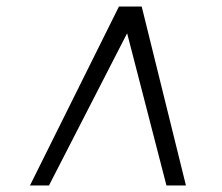

<svg xmlns="http://www.w3.org/2000/svg" viewBox="-20 -768 678 586"><path d="M71.5 -202 343 -748H412.5L547.5 -202H488L368 -666.5L129.5 -202Z"/></svg>

Font: Merriweather 48pt Light
Style: Italic
Weight: 300
Italic angle: -7.8°
Version: Version 2.101